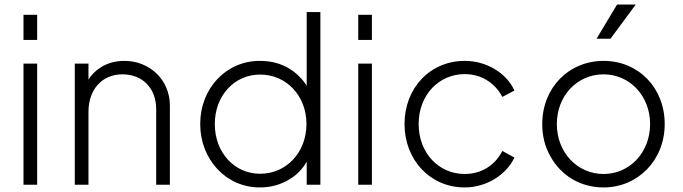

<svg xmlns="http://www.w3.org/2000/svg" viewBox="-20 -810 2996 842"><path d="M143 -635V-745H83V-635ZM143 0V-531H83V0Z M368 0V-320C368 -416 426 -484 517 -484C603 -484 665 -426 665 -330V0H725V-347C725 -461 635 -543 526 -543C485 -543 449 -533 418 -512C397 -498 380 -481 368 -461V-531H308V0Z M1119 12C1168 12 1211 0 1250 -24C1282 -43 1307 -69 1325 -101V0H1385V-757H1325V-434C1306 -464 1281 -489 1249 -509C1211 -532 1168 -543 1119 -543C972 -543 858 -423 858 -266C858 -110 972 12 1119 12ZM1121 -48C1007 -48 922 -142 922 -266C922 -390 1007 -483 1121 -483C1236 -483 1324 -390 1324 -266C1324 -142 1236 -48 1121 -48Z M1611 -635V-745H1551V-635ZM1611 0V-531H1551V0Z M2018 12C2116 12 2202 -46 2236 -119L2183 -148C2151 -85 2091 -47 2018 -47C1905 -47 1816 -138 1816 -266C1816 -394 1905 -485 2018 -485C2091 -485 2151 -446 2183 -385L2236 -413C2202 -488 2116 -543 2018 -543C1867 -543 1754 -425 1754 -266C1754 -108 1867 12 2018 12Z M2657 -640 2768 -790H2686L2596 -640ZM2627 12C2776 12 2895 -106 2895 -266C2895 -425 2780 -543 2627 -543C2474 -543 2358 -425 2358 -266C2358 -213 2370 -166 2394 -124C2441 -39 2526 12 2627 12ZM2627 -47C2512 -47 2422 -141 2422 -266C2422 -390 2511 -484 2627 -484C2742 -484 2831 -389 2831 -266C2831 -141 2741 -47 2627 -47Z"/></svg>

Font: Plus Jakarta Sans Light
Style: Regular
Weight: 300
Designer: Gumpita Rahayu
Foundry: Tokotype
Version: Version 2.071;gftools[0.9.30]